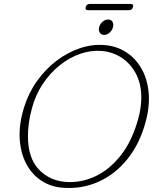

<svg xmlns="http://www.w3.org/2000/svg" viewBox="-20 -943 801 979"><path d="M514 -713Q574.5 -708 622.2 -677.5Q670 -647 700 -595.8Q730 -544.5 737.5 -476.2Q745 -408 724 -327Q694.5 -213 631 -133.5Q567.5 -54 481.2 -15.8Q395 22.5 296.5 14Q235 8.5 187.5 -24Q140 -56.5 112 -111.5Q84 -166.5 80.2 -239Q76.5 -311.5 103 -396.5Q126 -470 169.2 -530.5Q212.5 -591 269 -633.8Q325.5 -676.5 388.5 -697.5Q451.5 -718.5 514 -713ZM313.5 -15.5Q389.5 -9.5 462.2 -42.2Q535 -75 593.5 -147.8Q652 -220.5 684 -334Q692.5 -364.5 696.5 -392.5Q700.5 -420.5 700.5 -446.5Q700 -516.5 672.8 -567.8Q645.5 -619 600.5 -648.5Q555.5 -678 500.5 -683Q446 -688 390.2 -669Q334.5 -650 285 -610.5Q235.5 -571 198 -514.8Q160.5 -458.5 142.5 -389.5Q131.5 -349 126.8 -313Q122 -277 122.5 -245Q123.5 -137 177.2 -79.8Q231 -22.5 313.5 -15.5ZM511 -765Q495.5 -765 488.5 -776.8Q481.5 -788.5 485.5 -804.5Q490 -820.5 502.8 -832Q515.5 -843.5 531.5 -843.5Q546.5 -843.5 553.5 -832Q560.5 -820.5 556 -804.5Q552 -788.5 539.2 -776.8Q526.5 -765 511 -765ZM417 -907Q421.5 -923 438.5 -923H645.5Q662.5 -923 658 -907Q654 -891 637 -891H430Q413 -891 417 -907Z"/></svg>

Font: Fraunces 9pt S100 Thin
Style: Italic
Weight: 100
Italic angle: -16°
Version: Version 1.000; ttfautohint (v1.8.3)